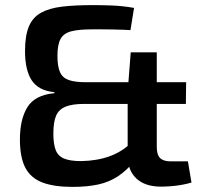

<svg xmlns="http://www.w3.org/2000/svg" viewBox="-20 -721 809 752"><path d="M344 -701Q376 -701 418 -699.5Q460 -698 505 -690L491 -603Q479 -604 462 -604.5Q445 -605 424 -605.5Q403 -606 381.5 -606Q360 -606 340 -606Q289 -606 259.5 -598.5Q230 -591 217.5 -569Q205 -547 205 -502Q205 -461 215 -438.5Q225 -416 249.5 -407.5Q274 -399 315 -399H709L708 -314H309Q264 -314 237.5 -303.5Q211 -293 200 -268.5Q189 -244 189 -198Q189 -156 198.5 -132.5Q208 -109 232 -99.5Q256 -90 297 -90Q359 -91 408 -108.5Q457 -126 493 -161L507 -91Q476 -53 442 -30.5Q408 -8 365 1.5Q322 11 264 11Q191 11 145.5 -6.5Q100 -24 79 -64.5Q58 -105 58 -175Q58 -254 87.5 -301.5Q117 -349 193 -356V-360Q131 -366 104.5 -406Q78 -446 78 -521Q78 -581 93 -617Q108 -653 140.5 -671Q173 -689 223 -695Q273 -701 344 -701ZM594 -516V-146Q594 -115 607 -102Q620 -89 649 -89H716L730 -6Q714 -1 691.5 3Q669 7 647.5 8.5Q626 10 611 10Q548 10 514 -22Q480 -54 480 -111V-361L492 -516Z"/></svg>

Font: Exo 2 SemiBold
Style: Regular
Weight: 600
Designer: Natanael Gama
Foundry: Natanael Gama
Version: Version 2.010